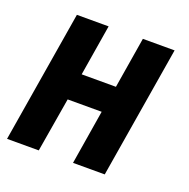

<svg xmlns="http://www.w3.org/2000/svg" viewBox="-99 -615 699 711"><g transform="rotate(20 250.0 -260.0)"><path d="M1 0 87 -520H212L179 -319H314L347 -520H472L386 0H261L296 -214H162L126 0Z"/></g></svg>

Font: Iosevka SS04 Extrabold
Style: Italic
Weight: 800
Italic angle: -9°
Monospace: yes
Designer: Belleve Invis
Foundry: Belleve Invis
Version: Version 19.0.0; ttfautohint (v1.8.4)